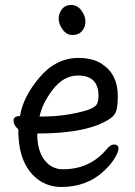

<svg xmlns="http://www.w3.org/2000/svg" viewBox="-20 -724 540 768"><path d="M225.1 23.9Q175.8 23.9 136.5 -2.9Q97.2 -29.8 75.2 -79.3Q53.2 -128.9 53.2 -207Q34.2 -223.1 34.2 -241.2Q34.2 -259.8 59.1 -259.8H60.1Q71.8 -335.9 137.9 -414.1Q204.1 -492.2 293 -492.2Q352.1 -492.2 388.2 -467.8Q451.2 -426.8 451.2 -339.8Q451.2 -305.2 446 -284.2Q440.9 -263.2 420.9 -250Q333 -189.9 128.9 -189.9Q128.9 -122.1 157.5 -84.5Q186 -46.9 231.9 -46.9Q339.8 -46.9 407.2 -127.9Q421.9 -146 436 -146Q454.1 -146 454.1 -129.9Q454.1 -118.2 440.4 -94Q426.8 -69.8 398.9 -43Q330.1 23.9 225.1 23.9ZM138.2 -257.8H145Q244.1 -257.8 328.1 -283.2Q356.9 -293 365.5 -304.4Q374 -315.9 374 -340.8Q374 -421.9 292 -421.9Q234.9 -421.9 191.9 -366.5Q148.9 -311 138.2 -257.8ZM270 -584Q246.1 -584 230.5 -606Q214.8 -627.9 214.8 -648.9Q214.8 -670.9 228 -687.5Q241.2 -704.1 265.1 -704.1Q290 -704.1 305.9 -681.6Q321.8 -659.2 321.8 -638.2Q321.8 -616.2 308.3 -600.1Q294.9 -584 270 -584Z"/></svg>

Font: LXGW WenKai Mono GB Screen
Style: Regular
Weight: 400
Monospace: yes
Designer: LXGW / Fontworks Inc.
Foundry: LXGW / Fontworks Inc.
Version: Version 1.510;January 18,2025